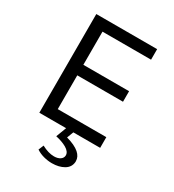

<svg xmlns="http://www.w3.org/2000/svg" viewBox="-198 -740 958 1058"><g transform="rotate(30 281.0 -211.0)"><path d="M487 0H100V-628H487V-561H178V-350H469V-283H178V-68H487ZM298.5 206.5Q272.5 206.5 246 199.5Q219.5 192.5 197.5 178L211 145Q253.5 168 289.5 168Q313.5 168 328.5 157.8Q343.5 147.5 344 130.5Q344 107.5 314 90Q285.5 74 245.5 65.5L281 -28L325.5 -24L300.5 41.5Q355.5 56.5 383 80.5Q408 102.5 408 131V136Q405 170.5 374 188.5Q343 206.5 298.5 206.5Z"/></g></svg>

Font: Betina Sans
Style: Regular
Weight: 400
Designer: Jonathan Pinhorn (font) & Cristiano Sobral (main changes)
Version: Version 2.001;April 28, 2021;FontCreator 13.0.0.2655 32-bit;